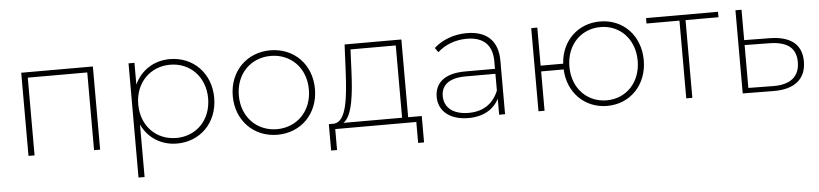

<svg xmlns="http://www.w3.org/2000/svg" viewBox="-43 -763 5100 1196"><g transform="rotate(-5 2506.5 -165.0)"><path d="M149 -486H521V0H559V-520H111V0H149Z M1039 -31C914 -31 820 -124 820 -260C820 -395 914 -489 1039 -489C1163 -489 1257 -395 1257 -260C1257 -124 1163 -31 1039 -31ZM820 -134C860 -48 942 4 1040 4C1185 4 1295 -104 1295 -260C1295 -415 1185 -524 1040 -524C941 -524 859 -471 819 -384V-520H782V194H820Z M1668 4C1816 4 1925 -106 1925 -260C1925 -415 1816 -524 1668 -524C1521 -524 1411 -415 1411 -260C1411 -106 1521 4 1668 4ZM1668 -31C1543 -31 1449 -125 1449 -260C1449 -396 1543 -489 1668 -489C1793 -489 1887 -396 1887 -260C1887 -125 1793 -31 1668 -31Z M2083 -34C2142 -72 2155 -216 2161 -348L2167 -486H2450V-34ZM2029 0H2536V131H2573V-34H2488V-520H2133L2125 -349C2117 -195 2104 -39 2024 -34H1992V131H2029Z M3053 -151C3021 -73 2960 -28 2866 -28C2770 -28 2714 -74 2714 -146C2714 -209 2756 -256 2867 -256H3053ZM2863 4C2956 4 3021 -36 3054 -100V0H3091V-334C3091 -459 3022 -524 2896 -524C2816 -524 2741 -495 2691 -449L2711 -421C2755 -462 2820 -489 2894 -489C2998 -489 3053 -436 3053 -335V-287H2867C2725 -287 2676 -221 2676 -144C2676 -56 2746 4 2863 4Z M3730 -31C3608 -31 3516 -124 3516 -260C3516 -396 3608 -489 3730 -489C3851 -489 3943 -396 3943 -260C3943 -124 3851 -31 3730 -31ZM3730 4C3874 4 3981 -106 3981 -260C3981 -415 3874 -524 3730 -524C3592 -524 3488 -425 3479 -282H3338V-520H3300V0H3338V-246H3479C3485 -100 3590 4 3730 4Z M4262 -486H4468V-520H4018V-486H4224V0H4262Z M4615 -299 4767 -297C4880 -296 4936 -254 4936 -165C4936 -75 4879 -27 4767 -29L4615 -31ZM4615 -520H4577V0L4767 2C4902 4 4974 -56 4974 -166C4974 -271 4906 -326 4777 -328L4615 -330Z"/></g></svg>

Font: Montserrat-Alt1 ExtLt
Style: Regular
Weight: 200
Designer: Differentunic
Foundry: Differentunic
Version: Version 7.222